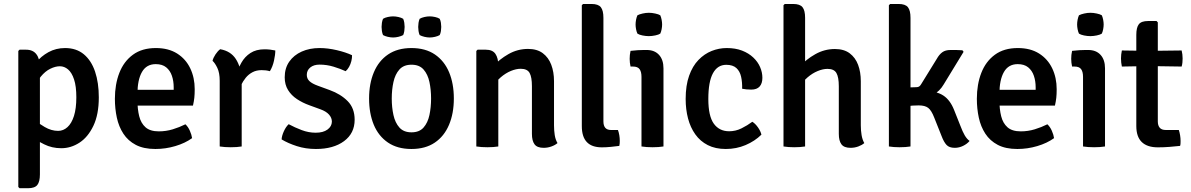

<svg xmlns="http://www.w3.org/2000/svg" viewBox="-20 -756 6146 991"><path d="M114.5 -499.5Q150.5 -499.5 168.2 -475.5Q186 -451.5 186 -408.5V144Q186 181.5 172.8 198.5Q159.5 215.5 124.5 215.5H81L74.5 209V-493L81 -499.5ZM490 -253.5Q490 -165 462 -106.5Q434 -48 390 -19.5Q346 9 296.5 9Q248 9 207.8 -11.2Q167.5 -31.5 133.5 -56L147.5 -143.5Q176.5 -120.5 210.8 -100.5Q245 -80.5 280 -80.5Q307 -80.5 328.2 -99.8Q349.5 -119 361.8 -157.5Q374 -196 374 -254Q374 -311 362.2 -346.2Q350.5 -381.5 331.2 -397.8Q312 -414 289 -414Q266 -414 239.8 -401.2Q213.5 -388.5 190.5 -360.5Q167.5 -332.5 154.5 -285.5L131 -364.5Q139.5 -399.5 165.5 -432.5Q191.5 -465.5 230.2 -486.8Q269 -508 316 -508Q374 -508 412.8 -475.8Q451.5 -443.5 470.8 -386Q490 -328.5 490 -253.5Z M644.5 -211V-292.5H876.5V-305.5Q876.5 -338 867.2 -365Q858 -392 837.8 -408.5Q817.5 -425 784 -425Q736 -425 712.8 -384.5Q689.5 -344 689.5 -271.5V-236.5Q689.5 -192.5 698.5 -156.2Q707.5 -120 731.2 -99Q755 -78 799.5 -78Q837 -78 871.5 -88.5Q906 -99 937 -114.5Q951 -101.5 960 -81Q969 -60.5 971.5 -43Q935.5 -17 885 -2Q834.5 13 782 13Q721.5 13 681 -8.2Q640.5 -29.5 616.8 -66Q593 -102.5 583 -149Q573 -195.5 573 -246Q573 -320.5 596 -379.8Q619 -439 666 -473.5Q713 -508 784.5 -508Q849.5 -508 894.2 -479.8Q939 -451.5 962 -403.2Q985 -355 985 -295.5Q985 -269.5 983 -251.2Q981 -233 976 -211Z M1401 -495.5Q1401 -473.5 1394.2 -442.8Q1387.5 -412 1373 -388.5Q1362.5 -391.5 1351.8 -392.8Q1341 -394 1330.5 -394Q1303.5 -394 1283.2 -383.2Q1263 -372.5 1248.5 -354.8Q1234 -337 1223.5 -314.8Q1213 -292.5 1205.5 -270L1190 -290Q1191 -326.5 1199.5 -363.8Q1208 -401 1225.8 -432.2Q1243.5 -463.5 1272.8 -482.5Q1302 -501.5 1345 -501.5Q1360.5 -501.5 1373.5 -500Q1386.5 -498.5 1401 -495.5ZM1077 -442Q1080.5 -457.5 1092.2 -475.2Q1104 -493 1116.5 -502Q1170.5 -492.5 1197 -451.8Q1223.5 -411 1227.5 -348.5V0Q1216.5 2 1201.5 3Q1186.5 4 1171 4Q1156 4 1141 3Q1126 2 1114 0V-339Q1114 -380 1101.8 -405.5Q1089.5 -431 1077 -442Z M1433.5 -36.5Q1434.5 -55 1445 -78.2Q1455.5 -101.5 1470 -115Q1501.5 -98 1537.2 -84.5Q1573 -71 1609.5 -71Q1648 -71 1670.2 -87.2Q1692.5 -103.5 1693 -128Q1693 -148 1678 -164.8Q1663 -181.5 1633.5 -192L1576 -213Q1541.5 -225.5 1512.8 -244.5Q1484 -263.5 1466.8 -291.2Q1449.5 -319 1449.5 -357Q1449.5 -404 1473 -437.8Q1496.5 -471.5 1537.2 -489.8Q1578 -508 1629.5 -508Q1672 -508 1718.8 -497Q1765.5 -486 1797 -471Q1797.5 -457 1793.5 -440.8Q1789.5 -424.5 1781.8 -410.8Q1774 -397 1764 -388.5Q1737 -401 1701.8 -411.8Q1666.5 -422.5 1629.5 -422.5Q1599.5 -422.5 1581.5 -407.8Q1563.5 -393 1563.5 -369.5Q1563.5 -350 1577.5 -337Q1591.5 -324 1620.5 -313.5L1682 -291Q1738.5 -270.5 1774.5 -234Q1810.5 -197.5 1810.5 -138Q1810.5 -68 1755.8 -27.5Q1701 13 1610.5 13Q1557.5 13 1512 -1.8Q1466.5 -16.5 1433.5 -36.5Z M2322.5 -247.5Q2322.5 -170.5 2297.5 -111.5Q2272.5 -52.5 2224 -19.8Q2175.5 13 2103.5 13Q2031.5 13 1982.5 -20.2Q1933.5 -53.5 1909.2 -112.2Q1885 -171 1885 -247.5Q1885 -324.5 1909.8 -383.2Q1934.5 -442 1983.2 -475Q2032 -508 2103.5 -508Q2176 -508 2224.8 -474.8Q2273.5 -441.5 2298 -383Q2322.5 -324.5 2322.5 -247.5ZM2002 -247.5Q2002 -202 2010.8 -162.2Q2019.5 -122.5 2041.5 -97.8Q2063.5 -73 2104 -73Q2144.5 -73 2166.2 -97.8Q2188 -122.5 2196.5 -162.2Q2205 -202 2205 -247.5Q2205 -293 2196.5 -332.8Q2188 -372.5 2166.2 -397.2Q2144.5 -422 2104 -422Q2063.5 -422 2041.5 -397.2Q2019.5 -372.5 2010.8 -332.8Q2002 -293 2002 -247.5ZM1949.5 -617Q1949.5 -626.5 1951.2 -638.2Q1953 -650 1957 -659Q1966.5 -665 1981.2 -668.2Q1996 -671.5 2009 -671.5Q2022 -671.5 2036.5 -668.2Q2051 -665 2061 -659Q2065 -650 2066.8 -638.2Q2068.5 -626.5 2068.5 -617Q2068.5 -607.5 2066.8 -595.8Q2065 -584 2061 -575Q2051 -569.5 2036.5 -566Q2022 -562.5 2009 -562.5Q1996 -562.5 1981.2 -566Q1966.5 -569.5 1957 -575Q1953 -584 1951.2 -595.8Q1949.5 -607.5 1949.5 -617ZM2138.5 -617Q2138.5 -626.5 2140.2 -638.2Q2142 -650 2146 -659Q2156 -665 2170.5 -668.2Q2185 -671.5 2198 -671.5Q2211 -671.5 2225.8 -668.2Q2240.5 -665 2249.5 -659Q2254 -650 2255.8 -638.2Q2257.5 -626.5 2257.5 -617Q2257.5 -607.5 2255.8 -595.8Q2254 -584 2249.5 -575Q2240.5 -569.5 2225.8 -566Q2211 -562.5 2198 -562.5Q2185 -562.5 2170.5 -566Q2156 -569.5 2146 -575Q2142 -584 2140.2 -595.8Q2138.5 -607.5 2138.5 -617Z M2487.5 -499.5Q2522.5 -499.5 2537.2 -477.8Q2552 -456 2552 -418V0Q2540.5 2 2525.5 3Q2510.5 4 2495.5 4Q2480.5 4 2465.5 3Q2450.5 2 2438.5 0V-493L2445 -499.5ZM2839.5 -109.5Q2839.5 -83 2843.2 -59Q2847 -35 2857.5 -17.5Q2845.5 -7 2826.2 0Q2807 7 2786 7Q2752.5 7 2739 -11.2Q2725.5 -29.5 2725.5 -65V-311Q2725.5 -358 2713.5 -379.5Q2701.5 -401 2667.5 -401Q2644 -401 2616.8 -389.8Q2589.5 -378.5 2564.5 -357Q2539.5 -335.5 2523.5 -305.5V-412.5Q2557.5 -450 2604.5 -476.8Q2651.5 -503.5 2705.5 -503.5Q2752 -503.5 2781.5 -481.5Q2811 -459.5 2825.2 -422Q2839.5 -384.5 2839.5 -337Z M3169.5 -85Q3174 -73 3176.5 -58.2Q3179 -43.5 3179 -28.5Q3179 -22 3178.5 -15.5Q3178 -9 3176.5 -3Q3158 -0.5 3133.5 2Q3109 4.5 3086.5 4.5Q3034.5 4.5 3008.8 -22.8Q2983 -50 2983 -105.5V-729L2989.5 -735.5H3033Q3068 -735.5 3081.2 -718.8Q3094.5 -702 3094.5 -664V-129.5Q3094.5 -107.5 3104.2 -96.2Q3114 -85 3134.5 -85Z M3404.5 0Q3393 2 3378.2 3Q3363.5 4 3348 4Q3333 4 3318 3Q3303 2 3291 0V-359.5Q3291 -385.5 3281.2 -399Q3271.5 -412.5 3247 -412.5H3234.5Q3230 -432.5 3230 -452.5Q3230 -462 3231 -472.5Q3232 -483 3234.5 -493.5Q3254.5 -496 3272.8 -497Q3291 -498 3303.5 -498H3318Q3358.5 -498 3381.5 -472.8Q3404.5 -447.5 3404.5 -403.5ZM3260.5 -629.5Q3260.5 -641 3263 -654Q3265.5 -667 3270 -677Q3280 -682.5 3296.8 -686.2Q3313.5 -690 3329 -690Q3344.5 -690 3362 -686.2Q3379.5 -682.5 3388 -677Q3392.5 -667 3395 -653.8Q3397.5 -640.5 3397.5 -629.5Q3397.5 -618.5 3395 -605.2Q3392.5 -592 3388 -582.5Q3380 -577 3362.2 -573.2Q3344.5 -569.5 3329 -569.5Q3313.5 -569.5 3296.2 -573Q3279 -576.5 3270 -582.5Q3265.5 -592 3263 -605.2Q3260.5 -618.5 3260.5 -629.5Z M3810.5 -298Q3811.5 -331.5 3805.2 -359.8Q3799 -388 3780.8 -404.8Q3762.5 -421.5 3728.5 -421.5Q3683.5 -421.5 3659.8 -377.8Q3636 -334 3636 -245Q3636 -157 3664.2 -117.8Q3692.5 -78.5 3743.5 -78.5Q3777 -78.5 3807.2 -93.5Q3837.5 -108.5 3863 -127.5Q3878 -118.5 3892 -98.8Q3906 -79 3910 -61Q3876 -27.5 3828.2 -7.2Q3780.5 13 3726 13Q3672.5 13 3633.2 -7Q3594 -27 3568.8 -62.5Q3543.5 -98 3531.2 -144.8Q3519 -191.5 3519 -245Q3519 -315 3536.8 -365Q3554.5 -415 3585 -446.5Q3615.5 -478 3653.2 -493Q3691 -508 3731 -508Q3776 -508 3810.2 -494.8Q3844.5 -481.5 3868 -459.2Q3891.5 -437 3903.2 -409.8Q3915 -382.5 3915 -354.5Q3915 -325.5 3900.8 -309.5Q3886.5 -293.5 3857.5 -293.5Q3831.5 -293.5 3810.5 -298Z M4135.5 0Q4124 2 4109.2 3Q4094.5 4 4079 4Q4064.5 4 4050.5 3Q4036.5 2 4024 0V-729L4030.5 -735.5H4074Q4109 -735.5 4122.2 -718.8Q4135.5 -702 4135.5 -664ZM4423 -109.5Q4423 -83 4427 -59Q4431 -35 4441 -17.5Q4429 -7 4410 0Q4391 7 4370 7Q4336.5 7 4323 -11.2Q4309.5 -29.5 4309.5 -65V-310.5Q4309.5 -357.5 4297.2 -379Q4285 -400.5 4251 -400.5Q4227.5 -400.5 4200.2 -389.2Q4173 -378 4148 -356.5Q4123 -335 4107 -305V-411.5Q4140.5 -449.5 4188 -476.2Q4235.5 -503 4289.5 -503Q4336 -503 4365.5 -481Q4395 -459 4409 -421.5Q4423 -384 4423 -336.5Z M4679.5 0Q4668 2 4653.2 3Q4638.5 4 4623 4Q4608 4 4594 3Q4580 2 4568 0V-729L4574.5 -735.5H4618Q4653 -735.5 4666.2 -718.8Q4679.5 -702 4679.5 -664ZM4936.5 -108Q4948.5 -76 4959.5 -57.2Q4970.5 -38.5 4984.5 -28.5Q4972 -13.5 4951.2 -3.2Q4930.5 7 4908 7Q4879.5 7 4865.5 -8Q4851.5 -23 4840 -53.5L4802 -149Q4787.5 -186.5 4770.8 -199.2Q4754 -212 4722 -212Q4706.5 -212 4691.2 -211Q4676 -210 4658.5 -208L4621.5 -204V-285.5H4760Q4814.5 -285.5 4849.2 -262.8Q4884 -240 4904.5 -188.5ZM4851 -320.5Q4830 -284.5 4797.5 -268Q4765 -251.5 4717.5 -251.5H4634V-303.5L4709.5 -306Q4718.5 -306 4724 -309.5Q4729.5 -313 4734.5 -321.5L4815 -452Q4827.5 -474.5 4843.5 -486.2Q4859.5 -498 4886.5 -498Q4904 -498 4918 -497.8Q4932 -497.5 4947.5 -496.5L4953.5 -488.5Z M5093.5 -211V-292.5H5325.5V-305.5Q5325.5 -338 5316.2 -365Q5307 -392 5286.8 -408.5Q5266.5 -425 5233 -425Q5185 -425 5161.8 -384.5Q5138.5 -344 5138.5 -271.5V-236.5Q5138.5 -192.5 5147.5 -156.2Q5156.5 -120 5180.2 -99Q5204 -78 5248.5 -78Q5286 -78 5320.5 -88.5Q5355 -99 5386 -114.5Q5400 -101.5 5409 -81Q5418 -60.5 5420.5 -43Q5384.5 -17 5334 -2Q5283.5 13 5231 13Q5170.5 13 5130 -8.2Q5089.5 -29.5 5065.8 -66Q5042 -102.5 5032 -149Q5022 -195.5 5022 -246Q5022 -320.5 5045 -379.8Q5068 -439 5115 -473.5Q5162 -508 5233.5 -508Q5298.5 -508 5343.2 -479.8Q5388 -451.5 5411 -403.2Q5434 -355 5434 -295.5Q5434 -269.5 5432 -251.2Q5430 -233 5425 -211Z M5683.5 0Q5672 2 5657.2 3Q5642.5 4 5627 4Q5612 4 5597 3Q5582 2 5570 0V-359.5Q5570 -385.5 5560.2 -399Q5550.5 -412.5 5526 -412.5H5513.5Q5509 -432.5 5509 -452.5Q5509 -462 5510 -472.5Q5511 -483 5513.5 -493.5Q5533.5 -496 5551.8 -497Q5570 -498 5582.5 -498H5597Q5637.5 -498 5660.5 -472.8Q5683.5 -447.5 5683.5 -403.5ZM5539.5 -629.5Q5539.5 -641 5542 -654Q5544.5 -667 5549 -677Q5559 -682.5 5575.8 -686.2Q5592.5 -690 5608 -690Q5623.5 -690 5641 -686.2Q5658.5 -682.5 5667 -677Q5671.5 -667 5674 -653.8Q5676.5 -640.5 5676.5 -629.5Q5676.5 -618.5 5674 -605.2Q5671.5 -592 5667 -582.5Q5659 -577 5641.2 -573.2Q5623.5 -569.5 5608 -569.5Q5592.5 -569.5 5575.2 -573Q5558 -576.5 5549 -582.5Q5544.5 -592 5542 -605.2Q5539.5 -618.5 5539.5 -629.5Z M5845 -576Q5845 -614 5858 -630.8Q5871 -647.5 5906 -647.5H5949.5L5956 -640.5V-129Q5956 -108.5 5965.8 -96.8Q5975.5 -85 5998 -85H6064.5Q6068.5 -73 6071 -58Q6073.5 -43 6073.5 -28.5Q6073.5 -22 6073.2 -15.5Q6073 -9 6071 -3Q6045.5 0 6015.8 2.2Q5986 4.5 5956 4.5Q5901.5 4.5 5873.2 -22.8Q5845 -50 5845 -105.5ZM6079 -495.5Q6084 -475.5 6084 -454.5Q6084 -443.5 6083 -433.2Q6082 -423 6079 -412.5L5910.5 -415L5770.5 -412.5Q5766 -433 5766 -454.5Q5766 -474.5 5770.5 -495.5L5912.5 -493.5Z"/></svg>

Font: Signika Light Medium
Style: Regular
Weight: 500
Version: Version 2.003;gftools[0.9.32]